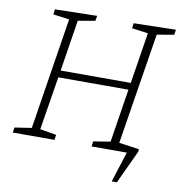

<svg xmlns="http://www.w3.org/2000/svg" viewBox="-92 -780 967 1030"><g transform="rotate(10 391.5 -264.5)"><path d="M783 -695 779 -667 686 -651 589 -45 699 -29 697 -14 613 166H585L638 0H446L450 -28L542 -43L588 -334H206L159 -43L248 -28L244 0H17L21 -28L113 -42L209 -650L121 -662L125 -690L354 -695L349 -667L256 -651L212 -372H594L638 -650L550 -662L554 -690Z"/></g></svg>

Font: Bitter Pro Light
Style: Italic
Weight: 300
Italic angle: -9°
Designer: Sol Matas, and Bitter project Authors
Foundry: Sol Matas
Version: Version 1.010